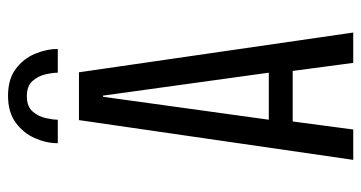

<svg xmlns="http://www.w3.org/2000/svg" viewBox="-236 -686 921 490"><g transform="rotate(-90 225.0 -440.5)"><path d="M387.5 0H310L289.5 -154.5H160.5L140 0H62.5L164 -700H286ZM223.5 -638.5 165 -215.5H285L226.5 -638.5ZM226 -881Q268.5 -881 294.8 -861.2Q321 -841.5 333.2 -812.2Q345.5 -783 345.5 -754H285Q285 -766.5 280.8 -785.2Q276.5 -804 263.8 -818.5Q251 -833 225 -833Q199 -833 186.2 -818.5Q173.5 -804 169.2 -785.2Q165 -766.5 165 -754H105Q105 -783 117.8 -812.2Q130.5 -841.5 157.2 -861.2Q184 -881 226 -881Z"/></g></svg>

Font: Trispace Condensed Light
Style: Regular
Weight: 300
Width: 3
Designer: Tyler Finck
Foundry: Etcetera Type Company
Version: Version 1.210; ttfautohint (v1.8.3)